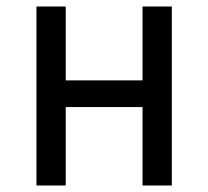

<svg xmlns="http://www.w3.org/2000/svg" viewBox="-20 -570 640 590"><path d="M92 0V-550H182V-323H418V-550H508V0H418V-241H182V0Z"/></svg>

Font: JetBrainsMono NFM
Style: Regular
Weight: 400
Monospace: yes
Designer: Philipp Nurullin, Konstantin Bulenkov
Foundry: JetBrains
Version: Version 2.304; ttfautohint (v1.8.4.7-5d5b);Nerd Fonts 3.3.0